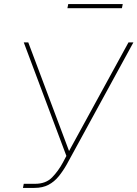

<svg xmlns="http://www.w3.org/2000/svg" viewBox="-20 -917 671 937"><path d="M92 0 96 -20H151Q204 -20 234.5 -51.5Q265 -83 287 -124L304 -156L96 -710H118L317 -180L607 -710H631L306 -115Q288 -83 266.5 -56.5Q245 -30 216.5 -15Q188 0 148 0ZM309 -877 313 -897H579L575 -877Z"/></svg>

Font: Raleway Thin
Style: Italic
Weight: 100
Italic angle: -12°
Designer: Matt McInerney, Pablo Impallari, Rodrigo Fuenzalida
Foundry: Matt McInerney, Pablo Impallari, Rodrigo Fuenzalida
Version: Version 4.026